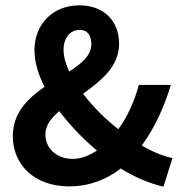

<svg xmlns="http://www.w3.org/2000/svg" viewBox="-20 -686 683 719"><path d="M239 12C316 12 381 -15 432 -55C483 -23 540 1 592 13L626 -94C589 -102 550 -118 511 -141C559 -207 594 -283 620 -368H500C482 -302 456 -247 423 -202C374 -241 327 -287 291 -335C359 -384 426 -437 426 -522C426 -608 369 -666 277 -666C175 -666 109 -592 109 -499C109 -455 122 -409 147 -361C84 -317 28 -264 28 -176C28 -70 108 12 239 12ZM202 -270C242 -217 290 -167 343 -122C313 -103 283 -91 253 -91C194 -91 150 -128 150 -183C150 -217 172 -244 202 -270ZM218 -500C218 -544 243 -574 278 -574C310 -574 322 -551 322 -521C322 -478 285 -448 239 -418C226 -447 218 -474 218 -500Z"/></svg>

Font: Source Sans Pro SemBd
Style: Regular
Weight: 700
Designer: Paul D. Hunt
Foundry: Adobe Systems Incorporated
Version: Version 2.020;PS 2.0;hotconv 1.0.86;makeotf.lib2.5.63406